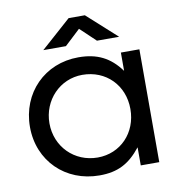

<svg xmlns="http://www.w3.org/2000/svg" viewBox="-85 -831 847 920"><g transform="rotate(-10 339.0 -371.0)"><path d="M164 -625H274L350 -696L425 -625H533L389 -755H310ZM37 -273C37 -108 160 13 326 13C414 13 471 -16 528 -88V0H618V-549H528V-460C476 -531 414 -562 323 -562C159 -562 37 -439 37 -273ZM132 -274C132 -387 218 -476 327 -476C442 -476 526 -391 526 -275C526 -159 443 -73 332 -73C219 -73 132 -160 132 -274Z"/></g></svg>

Font: Involve Medium
Style: Regular
Weight: 500
Designer: Stefan Peev
Foundry: Context Ltd.
Version: Version 1.001